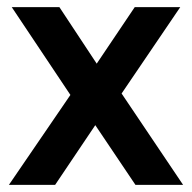

<svg xmlns="http://www.w3.org/2000/svg" viewBox="-20 -520 540 540"><path d="M248 -168 135 0H5L178 -253L13 -500H147L252 -341L359 -500H487L322 -257L495 0H361Z"/></svg>

Font: Retni Sans
Style: Bold
Weight: 700
Designer: Vitaly Kuzmin
Foundry: ParaType Ltd.
Version: Version 1.00;March 2, 2019;FontCreator 11.5.0.2425 64-bit; t